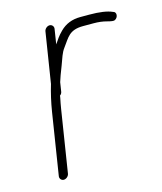

<svg xmlns="http://www.w3.org/2000/svg" viewBox="-81 -545 515 609"><g transform="rotate(-15 176.0 -240.5)"><path d="M120.1 -468 93.8 -302C85.4 -274 78.9 -245.3 74.2 -216L42.1 -13C40.8 -5.1 46.8 2 54.7 2C62.6 2 70.8 -5.1 72.1 -13L104.2 -216C106.2 -228.7 108.5 -240.7 110.9 -252L112 -259C115.8 -261.7 118 -265.3 118.8 -270L123.5 -300C127 -311.7 133 -328 141.3 -349C150.9 -373.3 153.2 -387.2 166 -404C185.7 -430 193.4 -453 239.7 -453H274.2C289.8 -453 304.1 -451.3 316.9 -447.8C329.7 -444.3 337.9 -443.3 341.5 -445C354.2 -450.9 355.5 -469.8 342.8 -472C326.8 -479.3 301.8 -483 267.7 -483H238.5C211.7 -483 189.4 -474.2 171.8 -456.5C156.7 -441.4 153.5 -434.7 142.4 -419L150.1 -468C151.4 -475.9 145.4 -483 137.5 -483C129.6 -483 121.4 -475.9 120.1 -468Z"/></g></svg>

Font: MewTooHand
Style: CondIta
Weight: 400
Designer: Mew Too, Robert Jablonski
Version: Version 0.77